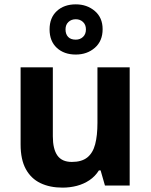

<svg xmlns="http://www.w3.org/2000/svg" viewBox="-20 -857 697 887"><path d="M579.1 -545.9V0H464.8L444.8 -69.8H437Q419.4 -42 393.1 -24.4Q366.7 -6.8 335 1.5Q303.2 9.8 269 9.8Q210.4 9.8 167 -11Q123.5 -31.7 99.4 -75.7Q75.2 -119.6 75.2 -189.9V-545.9H224.1V-227.1Q224.1 -168.5 245.1 -138.7Q266.1 -108.9 312 -108.9Q357.4 -108.9 383.3 -129.6Q409.2 -150.4 419.7 -190.7Q430.2 -231 430.2 -289.1V-545.9ZM330.1 -605Q275.9 -605 242.4 -636Q209 -667 209 -721.2Q209 -774.9 242.4 -805.9Q275.9 -836.9 330.1 -836.9Q381.8 -836.9 418 -806.2Q454.1 -775.4 454.1 -722.2Q454.1 -667.5 418.2 -636.2Q382.3 -605 330.1 -605ZM330.1 -673.8Q350.1 -673.8 363.5 -686.5Q377 -699.2 377 -721.2Q377 -742.7 363.5 -755.4Q350.1 -768.1 330.1 -768.1Q309.6 -768.1 296.1 -755.4Q282.7 -742.7 282.7 -721.2Q282.7 -699.2 294.7 -686.5Q306.6 -673.8 330.1 -673.8Z"/></svg>

Font: Wonky
Style: Regular
Weight: 400
Designer: Monotype Design Team
Foundry: Monotype Imaging Inc.
Version: Version 3.000